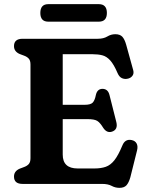

<svg xmlns="http://www.w3.org/2000/svg" viewBox="-20 -887 713 926"><path d="M47.5 -664.5Q47.5 -700 89 -700H451Q479.5 -700 497.5 -711Q515.5 -722 536 -722Q558.5 -722 569.8 -710Q581 -698 588.5 -671.5L622.5 -548.5Q627 -532 618.2 -520.8Q609.5 -509.5 593.5 -507Q580.5 -504.5 567.8 -510.2Q555 -516 547 -534.5Q529 -576.5 511.5 -595.8Q494 -615 473.8 -620.2Q453.5 -625.5 427 -625.5H282.5V-381.5H387.5Q417.5 -381.5 427.5 -392.5Q437.5 -403.5 442.5 -429.5Q449 -457.5 473 -458.5Q500.5 -459 508 -429L541 -298.5Q550 -262 520 -252Q495 -244 477.5 -271Q463 -295 449.2 -303.8Q435.5 -312.5 401.5 -312.5H282.5V-141.5Q282.5 -74.5 354.5 -74.5H435.5Q467 -74.5 490 -82.5Q513 -90.5 531.8 -114.2Q550.5 -138 570 -185Q583 -218 615 -211.5Q632 -208 639 -194.8Q646 -181.5 641 -161.5L608.5 -31.5Q601 -5.5 589.8 6.8Q578.5 19 556 19Q536 19 518.5 9.5Q501 0 472.5 0H89Q47.5 0 47.5 -35.5Q47.5 -61.5 75 -73.5L95 -81Q109.5 -86 118.2 -95.2Q127 -104.5 127 -124V-576Q127 -595.5 118.2 -604.8Q109.5 -614 95 -619L75 -626.5Q47.5 -638.5 47.5 -664.5ZM174.5 -824.5Q174.5 -867 213 -867H456.5Q495.5 -867 495.5 -824.5Q495.5 -782.5 456.5 -782.5H213Q174.5 -782.5 174.5 -824.5Z"/></svg>

Font: Fraunces 9pt SuperSoft SemiBold
Style: Regular
Weight: 600
Version: Version 1.000;[0bf87f6ff]